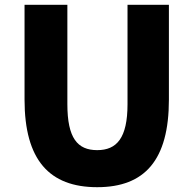

<svg xmlns="http://www.w3.org/2000/svg" viewBox="-20 -764 803 798"><path d="M384 14C582 14 682 -99 682 -350V-744H510V-331C510 -190 465 -140 384 -140C302 -140 260 -190 260 -331V-744H82V-350C82 -99 185 14 384 14Z"/></svg>

Font: Noto Sans T Chinese Black
Style: Bold
Weight: 900
Designer: Ryoko NISHIZUKA (kana & ideographs); Paul D. Hunt (Latin, Greek & Cyrillic); Wenlong ZHANG (bopomofo); Sandoll Communica
Foundry: Adobe Systems Incorporated
Version: Version 1.000;PS 1;hotconv 1.0.78;makeotf.lib2.5.61930